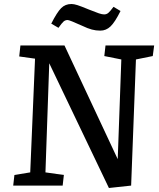

<svg xmlns="http://www.w3.org/2000/svg" viewBox="-20 -927 795 959"><path d="M568 -132 586 -630 501 -647 507 -700H750L743 -647L659 -630L635 0L524 12L226 -611L207 -66L299 -53L293 0H46L52 -53L131 -66L155 -634L76 -645L82 -700H302ZM481 -774Q459 -774 438.5 -779.5Q418 -785 391 -798Q327 -827 318 -827Q306 -827 297.5 -819.5Q289 -812 272 -788L236 -809Q265 -866 285.5 -886.5Q306 -907 337 -907Q349 -907 366.5 -901.5Q384 -896 425 -879Q457 -866 473.5 -860.5Q490 -855 500 -855Q512 -855 521 -862.5Q530 -870 547 -893L582 -872Q554 -816 532 -795Q510 -774 481 -774Z"/></svg>

Font: Literata 12pt Medium
Style: Italic
Weight: 500
Italic angle: -2°
Designer: Latin by Veronika Burian and Jose Scaglione. Greek by Irene Vlachou. Cyrillic by Vera Evstafieva
Foundry: TypeTogether
Version: Version 3.002